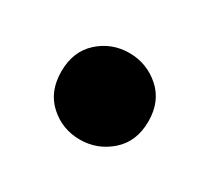

<svg xmlns="http://www.w3.org/2000/svg" viewBox="-53 -457 352 323"><g transform="rotate(30 123.0 -295.0)"><path d="M123 -211Q89 -211 64 -233.5Q39 -256 39 -295Q39 -334 64 -356.5Q89 -379 123 -379Q157 -379 182.5 -356.5Q208 -334 208 -295Q208 -256 182.5 -233.5Q157 -211 123 -211Z"/></g></svg>

Font: Ubuntu Sans
Style: Bold
Weight: 700
Designer: Dalton Maag Ltd
Foundry: Dalton Maag Ltd
Version: Version 1.006; ttfautohint (v1.8.4.7-5d5b)